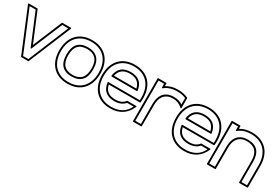

<svg xmlns="http://www.w3.org/2000/svg" viewBox="23 -989 2291 1586"><g transform="rotate(30 1168.5 -196.5)"><path d="M82 -404.3Q85.4 -404.3 86.4 -401.4L201.7 -124.5Q231 -194.3 259.3 -263.2Q287.6 -332 316.9 -401.4Q317.9 -404.3 321.3 -404.3H401.9Q404.8 -404.3 406 -402.1Q407.2 -399.9 406.2 -397.5L238.3 7.8Q237.3 10.7 233.9 10.7H169.4Q166 10.7 165 7.8L-2.9 -397.5Q-3.9 -399.9 -2.7 -402.1Q-1.5 -404.3 1.5 -404.3ZM17.6 -388.7Q57.6 -291.5 97.2 -196.8Q136.7 -102.1 176.8 -4.9H227.1Q267.6 -102.5 306.4 -196.8Q345.2 -291 385.7 -388.7H328.6Q297.9 -314.5 267.3 -241.5Q236.8 -168.5 206.1 -94.2Q204.6 -90.8 201.7 -90.8Q198.7 -90.8 197.3 -94.2L74.7 -388.7Z M607.4 -404.3Q652.8 -404.3 689 -390.1Q725.1 -376 750.5 -349.1Q775.9 -322.3 789.3 -283.9Q802.7 -245.6 802.7 -196.8Q802.7 -147.5 788.8 -109.1Q774.9 -70.8 749.5 -43.9Q724.1 -17.1 688 -3.2Q651.9 10.7 607.4 10.7Q562.5 10.7 526.4 -3.2Q490.2 -17.1 464.6 -43.9Q439 -70.8 425.3 -109.1Q411.6 -147.5 411.6 -196.8Q411.6 -245.6 425.3 -283.9Q439 -322.3 464.4 -349.1Q489.7 -376 525.9 -390.1Q562 -404.3 607.4 -404.3ZM689.9 -290Q661.6 -319.8 607.4 -319.8Q551.3 -319.8 523.7 -288.8Q496.1 -257.8 496.1 -196.8Q496.1 -134.8 524.2 -104.2Q552.2 -73.7 607.4 -73.7Q661.6 -73.7 689.9 -104Q718.3 -134.3 718.3 -196.8Q718.3 -260.3 689.9 -290ZM701.2 -300.8Q733.9 -266.6 733.9 -196.8Q733.9 -126.5 701.4 -92.3Q668.9 -58.1 607.4 -58.1Q480.5 -58.1 480.5 -196.8Q480.5 -335.4 607.4 -335.4Q668 -335.4 701.2 -300.8ZM607.4 -388.7Q565.4 -388.7 532.2 -375.5Q499 -362.3 475.6 -337.6Q452.1 -313 439.7 -277.3Q427.2 -241.7 427.2 -196.8Q427.2 -151.4 439.9 -115.7Q452.6 -80.1 476.1 -55.4Q499.5 -30.8 532.7 -17.8Q565.9 -4.9 607.4 -4.9Q648.4 -4.9 681.6 -17.8Q714.8 -30.8 738.3 -55.4Q761.7 -80.1 774.4 -115.7Q787.1 -151.4 787.1 -196.8Q787.1 -241.7 774.7 -277.3Q762.2 -313 739 -337.6Q715.8 -362.3 682.6 -375.5Q649.4 -388.7 607.4 -388.7Z M1015.1 -404.3Q1060.5 -404.3 1096.7 -390.1Q1132.8 -376 1158.2 -349.1Q1183.6 -322.3 1197 -283.9Q1210.4 -245.6 1210.4 -196.8Q1210.4 -187.5 1210 -178.2Q1209.5 -168.9 1208.5 -159.2Q1207.5 -154.8 1203.6 -154.8H907.7Q916 -113.3 943.1 -93.5Q970.2 -73.7 1015.1 -73.7Q1044.9 -73.7 1067.9 -83.5Q1090.8 -93.3 1105 -112.8Q1105.5 -113.8 1106.7 -114.3Q1107.9 -114.7 1108.9 -114.7H1191.9Q1194.8 -114.7 1196 -112.5Q1197.3 -110.4 1196.3 -107.9Q1170.9 -48.8 1124.8 -19Q1078.6 10.7 1015.1 10.7Q970.2 10.7 934.1 -3.2Q897.9 -17.1 872.3 -43.9Q846.7 -70.8 833 -109.1Q819.3 -147.5 819.3 -196.8Q819.3 -245.6 833 -283.9Q846.7 -322.3 872.1 -349.1Q897.5 -376 933.6 -390.1Q969.7 -404.3 1015.1 -404.3ZM1121.6 -239.3Q1113.3 -278.8 1086.9 -299.3Q1060.5 -319.8 1015.1 -319.8Q969.2 -319.8 942.9 -299.3Q916.5 -278.8 908.2 -239.3ZM890.1 -229Q897.5 -281.7 928.5 -308.6Q959.5 -335.4 1015.1 -335.4Q1070.3 -335.4 1101.3 -308.6Q1132.3 -281.7 1139.6 -229Q1140.1 -226.6 1138.7 -225.1Q1137.2 -223.6 1134.8 -223.6H895ZM1015.1 -388.7Q973.1 -388.7 939.9 -375.5Q906.7 -362.3 883.3 -337.6Q859.9 -313 847.4 -277.3Q835 -241.7 835 -196.8Q835 -151.4 847.7 -115.7Q860.4 -80.1 883.8 -55.4Q907.2 -30.8 940.4 -17.8Q973.6 -4.9 1015.1 -4.9Q1071.8 -4.9 1112.8 -28.3Q1153.8 -51.8 1175.8 -99.1H1114.3Q1098.6 -79.6 1072.8 -68.8Q1046.9 -58.1 1015.1 -58.1Q960.4 -58.1 929 -84.5Q897.5 -110.8 890.1 -165Q889.6 -167.5 891.1 -168.9Q892.6 -170.4 895 -170.4H1193.8Q1194.3 -177.2 1194.6 -183.6Q1194.8 -189.9 1194.8 -196.8Q1194.8 -241.7 1182.4 -277.3Q1169.9 -313 1146.7 -337.6Q1123.5 -362.3 1090.3 -375.5Q1057.1 -388.7 1015.1 -388.7Z M1310.5 -404.3Q1315.4 -404.3 1315.4 -399.4L1315.9 -375Q1361.8 -404.3 1426.8 -404.3Q1452.6 -404.3 1476.3 -399.4Q1500 -394.5 1522 -384.3Q1524.9 -383.3 1524.9 -379.9V-287.1Q1524.9 -283.7 1522 -282.5Q1519 -281.2 1516.6 -283.7Q1479 -319.8 1426.8 -319.8Q1393.6 -319.8 1372.3 -308.8Q1351.1 -297.9 1338.4 -280.3Q1325.7 -262.7 1320.8 -240.7Q1315.9 -218.8 1315.9 -196.8V5.9Q1315.9 10.7 1311 10.7H1236.3Q1231.4 10.7 1231.4 5.9V-399.4Q1231.4 -404.3 1236.3 -404.3ZM1247.1 -388.7V-4.9H1300.3V-196.8Q1300.3 -221.7 1305.9 -246.3Q1311.5 -271 1325.7 -290.8Q1339.8 -310.5 1364.5 -323Q1389.2 -335.4 1426.8 -335.4Q1477.1 -335.4 1509.3 -311.5V-373Q1490.7 -380.9 1470.5 -384.8Q1450.2 -388.7 1426.8 -388.7Q1354.5 -388.7 1308.1 -350.1Q1305.7 -347.7 1303 -349.1Q1300.3 -350.6 1300.3 -354L1299.8 -388.7Z M1720.7 -404.3Q1766.1 -404.3 1802.2 -390.1Q1838.4 -376 1863.8 -349.1Q1889.2 -322.3 1902.6 -283.9Q1916 -245.6 1916 -196.8Q1916 -187.5 1915.5 -178.2Q1915 -168.9 1914.1 -159.2Q1913.1 -154.8 1909.2 -154.8H1613.3Q1621.6 -113.3 1648.7 -93.5Q1675.8 -73.7 1720.7 -73.7Q1750.5 -73.7 1773.4 -83.5Q1796.4 -93.3 1810.5 -112.8Q1811 -113.8 1812.3 -114.3Q1813.5 -114.7 1814.5 -114.7H1897.5Q1900.4 -114.7 1901.6 -112.5Q1902.8 -110.4 1901.9 -107.9Q1876.5 -48.8 1830.3 -19Q1784.2 10.7 1720.7 10.7Q1675.8 10.7 1639.6 -3.2Q1603.5 -17.1 1577.9 -43.9Q1552.2 -70.8 1538.6 -109.1Q1524.9 -147.5 1524.9 -196.8Q1524.9 -245.6 1538.6 -283.9Q1552.2 -322.3 1577.6 -349.1Q1603 -376 1639.2 -390.1Q1675.3 -404.3 1720.7 -404.3ZM1827.1 -239.3Q1818.8 -278.8 1792.5 -299.3Q1766.1 -319.8 1720.7 -319.8Q1674.8 -319.8 1648.4 -299.3Q1622.1 -278.8 1613.8 -239.3ZM1595.7 -229Q1603 -281.7 1634 -308.6Q1665 -335.4 1720.7 -335.4Q1775.9 -335.4 1806.9 -308.6Q1837.9 -281.7 1845.2 -229Q1845.7 -226.6 1844.2 -225.1Q1842.8 -223.6 1840.3 -223.6H1600.6ZM1720.7 -388.7Q1678.7 -388.7 1645.5 -375.5Q1612.3 -362.3 1588.9 -337.6Q1565.4 -313 1553 -277.3Q1540.5 -241.7 1540.5 -196.8Q1540.5 -151.4 1553.2 -115.7Q1565.9 -80.1 1589.4 -55.4Q1612.8 -30.8 1646 -17.8Q1679.2 -4.9 1720.7 -4.9Q1777.3 -4.9 1818.4 -28.3Q1859.4 -51.8 1881.3 -99.1H1819.8Q1804.2 -79.6 1778.3 -68.8Q1752.4 -58.1 1720.7 -58.1Q1666 -58.1 1634.5 -84.5Q1603 -110.8 1595.7 -165Q1595.2 -167.5 1596.7 -168.9Q1598.1 -170.4 1600.6 -170.4H1899.4Q1899.9 -177.2 1900.1 -183.6Q1900.4 -189.9 1900.4 -196.8Q1900.4 -241.7 1887.9 -277.3Q1875.5 -313 1852.3 -337.6Q1829.1 -362.3 1795.9 -375.5Q1762.7 -388.7 1720.7 -388.7Z M2016.1 -404.3Q2021 -404.3 2021 -399.4L2021.5 -375Q2067.4 -404.3 2132.3 -404.3Q2177.7 -404.3 2214.1 -389.9Q2250.5 -375.5 2275.9 -348.6Q2301.3 -321.8 2314.7 -283.4Q2328.1 -245.1 2328.1 -196.8V5.9Q2328.1 10.7 2323.2 10.7H2248.5Q2243.7 10.7 2243.7 5.9V-196.8Q2243.7 -258.8 2215.3 -289.3Q2187 -319.8 2132.3 -319.8Q2099.1 -319.8 2077.9 -308.8Q2056.6 -297.9 2043.9 -280.3Q2031.2 -262.7 2026.4 -240.7Q2021.5 -218.8 2021.5 -196.8V5.9Q2021.5 10.7 2016.6 10.7H1941.9Q1937 10.7 1937 5.9V-399.4Q1937 -404.3 1941.9 -404.3ZM1952.6 -388.7V-4.9H2005.9V-196.8Q2005.9 -221.7 2011.5 -246.3Q2017.1 -271 2031.2 -290.8Q2045.4 -310.5 2070.1 -323Q2094.7 -335.4 2132.3 -335.4Q2195.3 -335.4 2227.3 -301Q2259.3 -266.6 2259.3 -196.8V-4.9H2312.5V-196.8Q2312.5 -241.2 2300 -276.9Q2287.6 -312.5 2264.4 -337.4Q2241.2 -362.3 2207.8 -375.5Q2174.3 -388.7 2132.3 -388.7Q2060.1 -388.7 2013.7 -350.1Q2011.2 -347.7 2008.5 -349.1Q2005.9 -350.6 2005.9 -354L2005.4 -388.7Z"/></g></svg>

Font: Fibel Sued Kontur LRS
Style: Regular
Weight: 400
Designer: Peter Wiegel
Foundry: Peter Wiegel
Version: Version 000.000